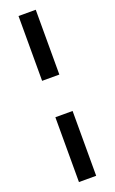

<svg xmlns="http://www.w3.org/2000/svg" viewBox="-178 -760 607 1016"><g transform="rotate(-20 125.5 -252.5)"><path d="M77 -355V-720H174V-355ZM77 215V-150H174V215Z"/></g></svg>

Font: Radio Canada Condensed Medium
Style: Regular
Weight: 500
Width: 3
Designer: Charles Daoud, Etienne Aubert Bonn, Alexandre Saumier Demers, Jacques Le Bailly
Foundry: Radio-Canada
Version: Version 2.104; ttfautohint (v1.8.4.7-5d5b);gftools[0.9.28.de